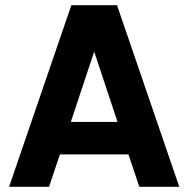

<svg xmlns="http://www.w3.org/2000/svg" viewBox="-20 -720 726 740"><path d="M15 0 255 -700H431L671 0H517L475 -125H211L169 0ZM253 -250H433L343 -521Z"/></svg>

Font: Haskoy ExtraBold
Style: Regular
Weight: 800
Designer: Ertekin Erdin
Foundry: Ertekin Erdin
Version: Version 2.000; ttfautohint (v1.8.4.7-5d5b)